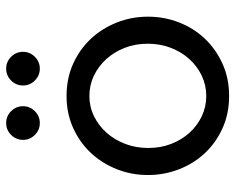

<svg xmlns="http://www.w3.org/2000/svg" viewBox="-92 -680 782 639"><g transform="rotate(-90 299.5 -361.0)"><path d="M299 10Q240 10 191.5 -12Q143 -34 108.5 -71Q74 -108 55 -157Q36 -206 36 -260Q36 -315 55.5 -364Q75 -413 109.5 -450Q144 -487 192.5 -509Q241 -531 299 -531Q358 -531 406.5 -509Q455 -487 489.5 -450Q524 -413 543.5 -364Q563 -315 563 -260Q563 -206 544 -157Q525 -108 490 -71Q455 -34 406.5 -12Q358 10 299 10ZM126 -259Q126 -218 139.5 -183Q153 -148 176.5 -122Q200 -96 231.5 -81Q263 -66 299 -66Q335 -66 366.5 -81Q398 -96 422 -122.5Q446 -149 459.5 -184.5Q473 -220 473 -261Q473 -302 459.5 -337Q446 -372 422 -398.5Q398 -425 366.5 -440Q335 -455 299 -455Q263 -455 231.5 -439.5Q200 -424 176.5 -397.5Q153 -371 139.5 -335.5Q126 -300 126 -259ZM153 -676Q153 -699 169.5 -715.5Q186 -732 209 -732Q232 -732 248.5 -715.5Q265 -699 265 -676Q265 -653 248.5 -636.5Q232 -620 209 -620Q186 -620 169.5 -636.5Q153 -653 153 -676ZM334 -676Q334 -699 350.5 -715.5Q367 -732 390 -732Q413 -732 429.5 -715.5Q446 -699 446 -676Q446 -653 429.5 -636.5Q413 -620 390 -620Q367 -620 350.5 -636.5Q334 -653 334 -676Z"/></g></svg>

Font: Rising Sun
Style: Regular
Weight: 400
Designer: Matt McInerney, Pablo Impallari, Rodrigo Fuenzalida (Raleway font), Stephen Hutchings (Greek), Cristiano Sobral (main ch
Foundry: The Rising Sun Project Authors
Version: Version 4.327; ttfautohint (v1.8.4.7-5d5b-dirty)